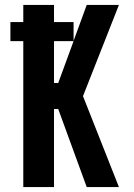

<svg xmlns="http://www.w3.org/2000/svg" viewBox="-20 -755 540 775"><path d="M74 0V-589H22V-666H74V-735H198V-666H277V-590L330 -735H460L315 -367L460 0H330L215 -315H198V0ZM215 -420 277 -589H198V-420Z"/></svg>

Font: Iosevka Extrabold
Style: Regular
Weight: 800
Monospace: yes
Designer: Belleve Invis
Foundry: Belleve Invis
Version: Version 32.5.0; ttfautohint (v1.8.4)